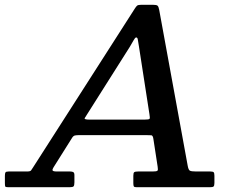

<svg xmlns="http://www.w3.org/2000/svg" viewBox="-72 -785 972 805"><path d="M-51.5 -17.5V-47.5Q-51.5 -58.5 -49 -62.2Q-46.5 -66 -35.5 -66H41Q55 -66 58.2 -70.5Q61.5 -75 66.5 -83L493.5 -749.5Q498.5 -757.5 502.8 -761.2Q507 -765 521.5 -765H568Q584.5 -765 588.8 -761Q593 -757 595.5 -743.5L715 -90Q718 -73 724 -69.5Q730 -66 750.5 -66H809.5Q820.5 -66 823.8 -62.8Q827 -59.5 827 -48V-18Q827 -6 823.2 -3Q819.5 0 807.5 0H501.5Q491.5 0 489.2 -3.2Q487 -6.5 487 -17V-48Q487 -60.5 491 -63.2Q495 -66 507.5 -66H568Q584.5 -66 588 -69.2Q591.5 -72.5 589 -86L571 -203Q569 -217 562.5 -217.8Q556 -218.5 540.5 -218.5H262.5Q249 -218.5 242.2 -217Q235.5 -215.5 230.5 -207.5L152.5 -83.5Q147 -75 148.5 -70.5Q150 -66 167 -66H222Q231 -66 235.5 -63.2Q240 -60.5 240 -50.5V-20.5Q240 -7 236.2 -3.5Q232.5 0 219 0H-36Q-48 0 -49.8 -2.8Q-51.5 -5.5 -51.5 -17.5ZM472.5 -589 295 -308.5Q287 -296 283.2 -289.8Q279.5 -283.5 304 -283.5H533Q552.5 -283.5 555 -286.8Q557.5 -290 554.5 -306.5L510.5 -590.5Q507 -610 505.8 -619Q504.5 -628 499 -628Q494.5 -628 488.2 -616.2Q482 -604.5 472.5 -589Z"/></svg>

Font: Besley* Medium
Style: Italic
Weight: 500
Italic angle: -13°
Designer: Owen Earl
Foundry: indestructible type*
Version: Version 3.000; ttfautohint (v1.8.3)